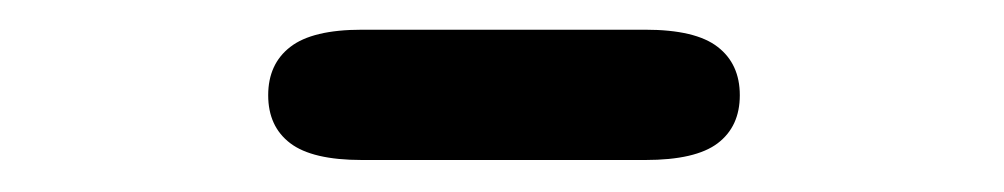

<svg xmlns="http://www.w3.org/2000/svg" viewBox="-20 -352 659 126"><path d="M156 -289.5Q156 -310 170.5 -321.2Q185 -332.5 217.5 -332.5H403.5Q436.5 -332.5 451 -321.2Q465.5 -310 465.5 -289.5Q465.5 -269 451 -258Q436.5 -247 403.5 -247H217.5Q185 -247 170.5 -258Q156 -269 156 -289.5Z"/></svg>

Font: Sono Monospace Medium
Style: Regular
Weight: 500
Designer: Tyler Finck
Foundry: Tyler Finck
Version: Version 2.112